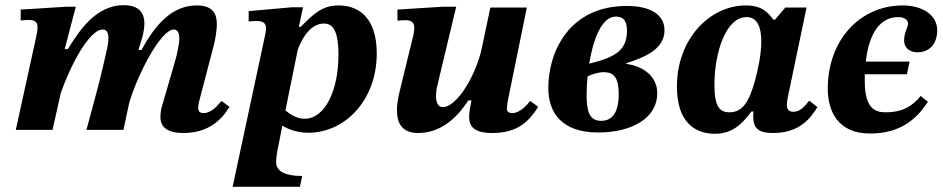

<svg xmlns="http://www.w3.org/2000/svg" viewBox="-20 -502 3645 742"><path d="M690 12C811 12 855 -72 867 -89L836 -112C820 -93 797 -65 767 -65C752 -65 746 -72 746 -85C746 -95 749 -108 749 -108L808 -334C810 -342 818 -381 818 -409C818 -447 804 -481 740 -481C649 -481 583 -413 527 -309H515L529 -355C530 -358 538 -385 538 -411C538 -446 523 -482 458 -482C345 -482 280 -372 242 -312H230L273 -476H236L60 -465V-423C60 -423 80 -425 91 -425C117 -425 125 -415 125 -397C125 -384 121 -365 121 -365L41 0H183L215 -143C254 -254 326 -388 377 -388C394 -388 399 -373 399 -354C399 -335 394 -313 393 -310C369 -204 365 -187 314 0H457L479 -103C509 -208 600 -388 652 -388C668 -388 673 -371 673 -354C673 -330 663 -288 657 -267L605 -88C603 -82 600 -64 600 -50C600 -19 616 12 690 12Z M1172 11C1311 11 1436 -112 1436 -296C1436 -428 1371 -481 1289 -481C1224 -481 1192 -448 1142 -398H1135L1151 -474H1109L941 -459V-419C941 -419 957 -421 970 -421C998 -421 1008 -412 1008 -392C1008 -385 1007 -379 1006 -373L879 220H1139L1148 178C1068 178 1047 152 1047 124C1047 116 1049 96 1051 86L1071 -16C1091 -5 1123 11 1172 11ZM1083 -75 1131 -311C1150 -362 1184 -411 1232 -411C1260 -411 1288 -394 1288 -291C1288 -150 1235 -43 1157 -43C1129 -43 1104 -58 1083 -75Z M1596 12C1704 12 1766 -78 1790 -114H1802C1797 -90 1793 -68 1793 -50C1793 -12 1814 12 1883 12C1983 12 2026 -36 2060 -89L2029 -112C2022 -103 1993 -65 1959 -65C1943 -65 1939 -74 1939 -82C1939 -97 1945 -125 1945 -125L2016 -473H1875L1842 -316C1819 -210 1746 -88 1691 -88C1673 -88 1665 -106 1665 -131C1665 -144 1667 -159 1671 -175L1743 -476H1691L1516 -465V-422C1516 -422 1531 -424 1548 -424C1575 -424 1581 -409 1581 -396C1581 -381 1577 -364 1577 -364L1525 -151C1518 -124 1514 -98 1514 -76C1514 -23 1536 12 1596 12Z M2292 10C2418 10 2520 -43 2520 -142C2520 -207 2466 -246 2401 -255V-258C2474 -281 2548 -313 2548 -385C2548 -446 2493 -479 2402 -479C2182 -479 2099 -305 2099 -162C2099 -67 2150 10 2292 10ZM2303 -35C2258 -35 2247 -72 2247 -133C2247 -156 2248 -181 2251 -207C2270 -216 2293 -223 2313 -223C2348 -223 2371 -208 2371 -138C2371 -64 2344 -35 2303 -35ZM2257 -256C2272 -349 2305 -438 2360 -438C2387 -438 2403 -424 2403 -383C2403 -306 2355 -280 2257 -256Z M2742 15C2806 15 2844 -17 2884 -71H2892C2891 -63 2891 -56 2891 -50C2891 -2 2917 12 2968 12C3074 12 3115 -50 3139 -88L3107 -113C3091 -92 3073 -70 3046 -70C3025 -70 3021 -83 3021 -97C3021 -112 3026 -133 3026 -133L3097 -473H3015L2975 -426H2969C2948 -453 2926 -481 2862 -481C2725 -481 2596 -354 2596 -167C2596 -30 2666 15 2742 15ZM2799 -68C2761 -68 2741 -90 2741 -174C2741 -301 2786 -436 2865 -436C2907 -436 2922 -397 2922 -342C2922 -291 2909 -231 2897 -188C2875 -109 2850 -68 2799 -68Z M3342 14C3460 14 3523 -42 3566 -109L3538 -131C3507 -93 3469 -68 3403 -68C3361 -68 3322 -83 3322 -189V-215H3485L3495 -264H3326C3338 -374 3382 -436 3451 -436C3478 -436 3489 -423 3489 -411C3489 -392 3474 -380 3474 -345C3474 -318 3495 -300 3525 -300C3578 -300 3602 -339 3602 -385C3602 -445 3543 -481 3469 -481C3304 -481 3179 -348 3179 -159C3179 -69 3221 14 3342 14Z"/></svg>

Font: STIX Two Text
Style: Bold Italic
Weight: 700
Italic angle: -12°
Designer: Ross Mills, John Hudson & Paul Hanslow, Tiro Typeworks Ltd; with prior portions MicroPress Inc. and Coen Hoffman, Elsevi
Foundry: Tiro Typeworks Ltd
Version: Version 2.13 b171